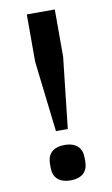

<svg xmlns="http://www.w3.org/2000/svg" viewBox="-83 -742 463 797"><g transform="rotate(-10 149.0 -343.0)"><path d="M174 -200 207 -499V-698H89V-499L124 -200ZM149 12C200 12 222 -15 222 -54V-71C222 -110 200 -137 149 -137C98 -137 76 -110 76 -71V-54C76 -15 98 12 149 12Z"/></g></svg>

Font: IBMKR Medm
Style: Regular
Weight: 500
Designer: Mike Abbink; Paul van der Laan; Pieter van Rosmalen; Wujin Sim; Chorong Kim; Dohee Lee;
Foundry: Sandoll Inc.
Version: Version 1.002